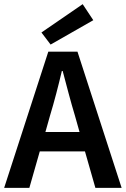

<svg xmlns="http://www.w3.org/2000/svg" viewBox="-22 -902 604 922"><path d="M218 -346C239 -415 258 -489 275 -561H279C298 -490 317 -415 338 -346L360 -268H196ZM-2 0H119L169 -175H386L436 0H562L350 -654H210ZM221 -688 426 -805 375 -882 177 -746Z"/></svg>

Font: Source Sans Pro Semibold
Style: Regular
Weight: 600
Designer: Paul D. Hunt
Foundry: Adobe Systems Incorporated
Version: Version 3.006;hotconv 1.0.111;makeotfexe 2.5.65597